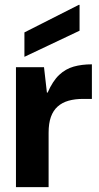

<svg xmlns="http://www.w3.org/2000/svg" viewBox="-20 -774 410 794"><path d="M46 0V-496H162L174 -391H177Q198 -439 224.5 -464Q251 -489 284.5 -498.5Q318 -508 360 -508V-365H324Q290 -365 263.5 -357.5Q237 -350 218.5 -333.5Q200 -317 190.5 -290.5Q181 -264 181 -225V0ZM81 -539V-640L306 -754H309V-647Z"/></svg>

Font: DM Sans 36pt
Style: Bold
Weight: 700
Version: Version 4.004;gftools[0.9.30]